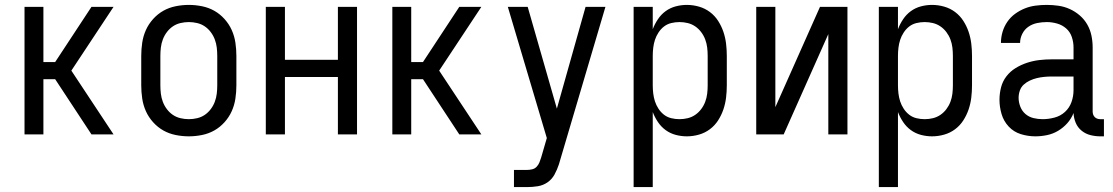

<svg xmlns="http://www.w3.org/2000/svg" viewBox="-20 -548 4540 783"><path d="M80 0V-520H157V-295H205L353 -520H443L271 -260L443 0H353L205 -225H157V0Z M750 8Q723 8 696 2.5Q669 -3 646 -16Q623 -29 604.5 -49.5Q586 -70 575 -94.5Q564 -119 560 -146Q556 -173 556 -200V-320Q556 -347 560 -374Q564 -401 575 -425.5Q586 -450 604.5 -470.5Q623 -491 646 -504Q669 -517 696 -522.5Q723 -528 750 -528Q777 -528 804 -522.5Q831 -517 854 -504Q877 -491 895.5 -470.5Q914 -450 925 -425.5Q936 -401 940 -374Q944 -347 944 -320V-200Q944 -173 940 -146Q936 -119 925 -94.5Q914 -70 895.5 -49.5Q877 -29 854 -16Q831 -3 804 2.5Q777 8 750 8ZM750 -62Q767 -62 784 -66Q801 -70 815 -79.5Q829 -89 839.5 -103Q850 -117 856 -133Q862 -149 864 -166Q866 -183 866 -200V-320Q866 -337 864 -354Q862 -371 856 -387Q850 -403 839.5 -417Q829 -431 815 -440.5Q801 -450 784 -454Q767 -458 750 -458Q733 -458 716 -454Q699 -450 685 -440.5Q671 -431 660.5 -417Q650 -403 644 -387Q638 -371 636 -354Q634 -337 634 -320V-200Q634 -183 636 -166Q638 -149 644 -133Q650 -117 660.5 -103Q671 -89 685 -79.5Q699 -70 716 -66Q733 -62 750 -62Z M1064 0V-520H1142V-304H1358V-520H1436V0H1358V-234H1142V0Z M1580 0V-520H1657V-295H1705L1853 -520H1943L1771 -260L1943 0H1853L1705 -225H1657V0Z M2076 215V145H2129Q2139 145 2150 142.5Q2161 140 2168.5 132Q2176 124 2180 114Q2184 104 2187 94L2210 15L2051 -520H2132L2251 -105L2368 -520H2449L2262 113Q2261 116 2260.5 118Q2260 120 2259 123Q2252 144 2241.5 163.5Q2231 183 2213 195.5Q2195 208 2173 211.5Q2151 215 2129 215Z M2564 215V-520H2642V-429Q2650 -450 2663 -469.5Q2676 -489 2694.5 -502.5Q2713 -516 2735.5 -522Q2758 -528 2781 -528Q2806 -528 2830.5 -521Q2855 -514 2875 -499Q2895 -484 2908.5 -463Q2922 -442 2930 -418.5Q2938 -395 2941 -370Q2944 -345 2944 -320V-200Q2944 -175 2941 -150Q2938 -125 2930 -101.5Q2922 -78 2908.5 -57Q2895 -36 2875 -21Q2855 -6 2830.5 1Q2806 8 2781 8Q2758 8 2735.5 2Q2713 -4 2694.5 -17.5Q2676 -31 2663 -50.5Q2650 -70 2642 -91V215ZM2751 -62Q2768 -62 2784.5 -66Q2801 -70 2815 -79.5Q2829 -89 2839.5 -103Q2850 -117 2856 -133Q2862 -149 2864 -166Q2866 -183 2866 -200V-320Q2866 -337 2864 -354Q2862 -371 2856 -387Q2850 -403 2839.5 -417Q2829 -431 2815 -440.5Q2801 -450 2784.5 -454Q2768 -458 2751 -458Q2734 -458 2717.5 -454Q2701 -450 2688 -440Q2675 -430 2665.5 -415.5Q2656 -401 2651 -385.5Q2646 -370 2644 -353.5Q2642 -337 2642 -320V-200Q2642 -183 2644 -166.5Q2646 -150 2651 -134.5Q2656 -119 2665.5 -104.5Q2675 -90 2688 -80Q2701 -70 2717.5 -66Q2734 -62 2751 -62Z M3064 0V-520H3142V-111L3324 -520H3436V0H3358V-409L3176 0Z M3564 215V-520H3642V-429Q3650 -450 3663 -469.5Q3676 -489 3694.5 -502.5Q3713 -516 3735.5 -522Q3758 -528 3781 -528Q3806 -528 3830.5 -521Q3855 -514 3875 -499Q3895 -484 3908.5 -463Q3922 -442 3930 -418.5Q3938 -395 3941 -370Q3944 -345 3944 -320V-200Q3944 -175 3941 -150Q3938 -125 3930 -101.5Q3922 -78 3908.5 -57Q3895 -36 3875 -21Q3855 -6 3830.5 1Q3806 8 3781 8Q3758 8 3735.5 2Q3713 -4 3694.5 -17.5Q3676 -31 3663 -50.5Q3650 -70 3642 -91V215ZM3751 -62Q3768 -62 3784.5 -66Q3801 -70 3815 -79.5Q3829 -89 3839.5 -103Q3850 -117 3856 -133Q3862 -149 3864 -166Q3866 -183 3866 -200V-320Q3866 -337 3864 -354Q3862 -371 3856 -387Q3850 -403 3839.5 -417Q3829 -431 3815 -440.5Q3801 -450 3784.5 -454Q3768 -458 3751 -458Q3734 -458 3717.5 -454Q3701 -450 3688 -440Q3675 -430 3665.5 -415.5Q3656 -401 3651 -385.5Q3646 -370 3644 -353.5Q3642 -337 3642 -320V-200Q3642 -183 3644 -166.5Q3646 -150 3651 -134.5Q3656 -119 3665.5 -104.5Q3675 -90 3688 -80Q3701 -70 3717.5 -66Q3734 -62 3751 -62Z M4202 8Q4172 8 4143 -1Q4114 -10 4093.5 -32Q4073 -54 4064.5 -83Q4056 -112 4056 -141Q4056 -167 4062.5 -192Q4069 -217 4084.5 -237Q4100 -257 4122 -270.5Q4144 -284 4168.5 -292Q4193 -300 4218 -303Q4243 -306 4269 -306H4358V-355Q4358 -376 4351 -397Q4344 -418 4328 -432Q4312 -446 4291 -452Q4270 -458 4249 -458Q4229 -458 4209.5 -454Q4190 -450 4174 -439Q4158 -428 4149 -410Q4140 -392 4140 -373H4062Q4062 -396 4068.5 -418Q4075 -440 4088 -459Q4101 -478 4119.5 -491.5Q4138 -505 4159 -513.5Q4180 -522 4203 -525Q4226 -528 4249 -528Q4273 -528 4297 -524.5Q4321 -521 4343 -511Q4365 -501 4383.5 -485Q4402 -469 4414 -448Q4426 -427 4431 -403Q4436 -379 4436 -355V-93Q4436 -87 4438 -81Q4440 -75 4444.5 -70.5Q4449 -66 4455 -64Q4461 -62 4467 -62H4482V8H4467Q4447 8 4427 3Q4407 -2 4391 -15Q4375 -28 4367 -47Q4359 -66 4358 -87Q4349 -64 4332.5 -45.5Q4316 -27 4295 -14.5Q4274 -2 4250 3Q4226 8 4202 8ZM4232 -62Q4256 -62 4280.5 -68.5Q4305 -75 4323 -91.5Q4341 -108 4349.5 -131.5Q4358 -155 4358 -180V-236H4269Q4254 -236 4238.5 -234.5Q4223 -233 4208.5 -229.5Q4194 -226 4180 -219.5Q4166 -213 4155 -203Q4144 -193 4139 -178.5Q4134 -164 4134 -149Q4134 -131 4141 -113Q4148 -95 4162 -83Q4176 -71 4194.5 -66.5Q4213 -62 4232 -62Z"/></svg>

Font: Iosevka Algr
Style: Regular
Weight: 400
Monospace: yes
Designer: Belleve Invis
Foundry: Belleve Invis
Version: Version 26.0.2; ttfautohint (v1.8.3)